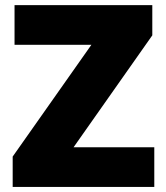

<svg xmlns="http://www.w3.org/2000/svg" viewBox="-20 -734 651 754"><path d="M585.9 0H29.8V-119.1L338.9 -558.1H37.1V-713.9H578.1V-595.2L269 -155.8H585.9Z"/></svg>

Font: Sahel Black FD
Style: Black-FD
Weight: 900
Foundry: Saber Rastikerdar (saber.rastikerdar@gmail.com)
Version: Version 3.3.1